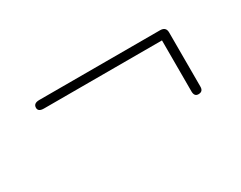

<svg xmlns="http://www.w3.org/2000/svg" viewBox="-38 -561 582 463"><g transform="rotate(-30 252.5 -329.0)"><path d="M62 -406.5Q62 -419 78.5 -419H414.5Q431 -419 431 -403.5V-252.5Q431 -239 418 -239Q406.5 -239 406.5 -253.5V-395.5H78Q62 -395.5 62 -406.5Z"/></g></svg>

Font: Fraunces 72pt Soft Thin
Style: Regular
Weight: 100
Version: Version 1.000;[b76b70a41]